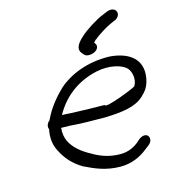

<svg xmlns="http://www.w3.org/2000/svg" viewBox="-107 -781 795 886"><g transform="rotate(-15 291.0 -337.5)"><path d="M86 -235C77 -192 83 -158 98 -130C118 -89 148 -54 195 -27H196C239 -6 290 18 362 18C414 18 458 -3 489 -28L511 -45C517 -50 522 -56 524 -64C527 -78 521 -93 503 -93C495 -93 488 -90 482 -86H481L460 -68C440 -52 412 -38 375 -38C322 -38 281 -54 247 -74C203 -97 168 -126 151 -161C142 -181 139 -199 141 -226C142 -226 183 -225 183 -225C231 -221 294 -220 352 -220C431 -223 494 -230 535 -267C558 -288 573 -307 580 -346C595 -431 538 -478 444 -486H443C335 -490 246 -450 196 -405C159 -370 124 -328 100 -277C100 -277 100 -276 98 -273C92 -269 86 -260 84 -252C83 -246 83 -240 86 -235ZM366 -435C431 -449 491 -432 511 -408C525 -392 535 -354 517 -324C513 -318 358 -256 363 -276C310 -276 246 -278 201 -280C187 -281 173 -282 160 -282C200 -355 267 -413 366 -435ZM404 -579C416 -592 468 -624 488 -632L508 -641H510C550 -663 526 -709 481 -688L462 -680C430 -668 372 -631 349 -609C327 -589 299 -560 324 -533L331 -525C336 -520 343 -517 353 -517C371 -517 394 -526 398 -544C400 -554 395 -560 390 -566C391 -568 397 -574 402 -579Z"/></g></svg>

Font: Stray Cat
Style: BdExtObl
Weight: 700
Version: Version 1.0